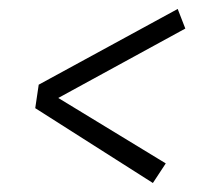

<svg xmlns="http://www.w3.org/2000/svg" viewBox="-20 -547 458 431"><path d="M378.9 -526.9 396 -482.9 110.8 -327.1 352.1 -180.2 323.2 -136.2 59.1 -304.2 66.9 -356.9Z"/></svg>

Font: Fira Sans Compressed Light
Style: Italic
Weight: 300
Width: 3
Italic angle: -8°
Designer: Carrois Corporate & Edenspiekermann AG
Foundry: Carrois Corporate GbR & Edenspiekermann AG
Version: Version 4.203;PS 004.203;hotconv 1.0.88;makeotf.lib2.5.64775